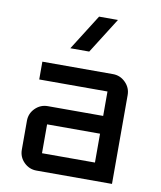

<svg xmlns="http://www.w3.org/2000/svg" viewBox="-82 -785 713 851"><g transform="rotate(10 275.0 -360.0)"><path d="M379.9 -720.2 278.8 -560.1H193.8L294.9 -720.2ZM480 0H140.1Q107.4 0 83.7 -23.4Q60.1 -46.9 60.1 -80.1V-210Q60.1 -243.2 83.7 -266.6Q107.4 -290 140.1 -290H389.2V-399.9H82V-480H399.9Q432.6 -480 456.3 -456.3Q480 -432.6 480 -399.9ZM389.2 -80.1V-210H150.9V-80.1Z"/></g></svg>

Font: Laconic
Style: Regular
Weight: 400
Designer: Robby Woodard
Version: Version 1.000